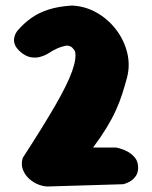

<svg xmlns="http://www.w3.org/2000/svg" viewBox="-20 -670 548 691"><path d="M156 1Q140 2 120.5 -5Q101 -12 85 -26.5Q69 -41 62 -60.5Q55 -80 62 -102Q136 -216 179.5 -291.5Q223 -367 239.5 -413.5Q256 -460 250 -485Q248 -490 241 -497.5Q234 -505 221 -506Q202 -503 184.5 -495Q167 -487 156 -479Q156 -479 147 -474Q138 -469 123.5 -465Q109 -461 91 -464Q73 -467 54 -483Q38 -497 33.5 -509.5Q29 -522 31 -533Q33 -544 37.5 -551.5Q42 -559 45 -562Q67 -587 93 -605.5Q119 -624 154.5 -635.5Q190 -647 239 -650Q286 -648 327 -625Q368 -602 397 -564.5Q426 -527 437.5 -481.5Q449 -436 437 -390Q429 -361 420 -332.5Q411 -304 397.5 -274Q384 -244 364 -211Q344 -178 315 -139H399Q399 -139 410.5 -136Q422 -133 437 -125.5Q452 -118 464 -104.5Q476 -91 477 -71Q478 -51 470 -38.5Q462 -26 451 -19Q440 -12 431.5 -9.5Q423 -7 423 -7Z"/></svg>

Font: Sour Gummy Black
Style: Regular
Weight: 900
Version: Version 1.000